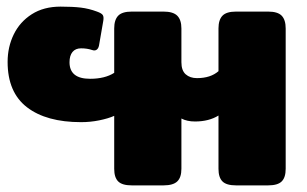

<svg xmlns="http://www.w3.org/2000/svg" viewBox="-20 -560 926 580"><path d="M325 -50V-210Q307 -202 280 -196.5Q253 -191 225 -191Q120 -191 61.5 -236Q3 -281 3 -373Q3 -418 21.5 -456Q40 -494 76 -517Q112 -540 163 -540Q200 -540 224.5 -537Q249 -534 273 -525Q287 -520 290.5 -514.5Q294 -509 292 -497L279 -422Q277 -413 271.5 -409.5Q266 -406 258 -409Q243 -414 225 -414Q208 -414 199 -403Q190 -392 190 -372Q190 -322 252 -322Q297 -322 325 -340V-474Q325 -500 337 -512.5Q349 -525 378 -525H474Q503 -525 515.5 -512.5Q528 -500 528 -474V-372Q528 -347 541 -335.5Q554 -324 575 -324Q616 -324 640 -345V-474Q640 -500 652 -512.5Q664 -525 693 -525H790Q819 -525 831 -512.5Q843 -500 843 -474V-50Q843 -24 831 -12Q819 0 790 0H693Q664 0 652 -12Q640 -24 640 -50V-211Q611 -193 569 -193Q545 -193 528 -202V-50Q528 -24 515.5 -12Q503 0 474 0H378Q349 0 337 -12Q325 -24 325 -50Z"/></svg>

Font: Mitr SemiBold
Style: Regular
Weight: 600
Designer: Thanarat Vachiruckul
Foundry: Cadson Demak
Version: Version 1.003